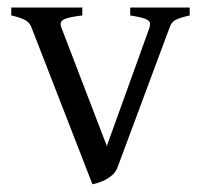

<svg xmlns="http://www.w3.org/2000/svg" viewBox="-20 -474 533 509"><path d="M482.9 -433.1Q468.3 -429.7 459 -426.8Q449.7 -423.8 443.8 -420.2Q438 -416.5 434.8 -411.9Q431.6 -407.2 429.2 -399.9L291 -28.8Q286.6 -18.1 278.3 -10.5Q270 -2.9 260.3 2.2Q250.5 7.3 241 10.3Q231.4 13.2 225.1 14.6L64 -399.9Q59.6 -413.6 46.9 -420.7Q34.2 -427.7 9.8 -433.1V-454.1H198.2V-433.1Q179.2 -430.7 167.2 -428.2Q155.3 -425.8 148.7 -422.1Q142.1 -418.5 141.1 -413.1Q140.1 -407.7 143.1 -399.9L263.2 -86.9L376 -399.9Q378.4 -407.2 377.7 -412.4Q377 -417.5 371.1 -421.1Q365.2 -424.8 354.2 -427.5Q343.3 -430.2 325.2 -433.1V-454.1H482.9Z"/></svg>

Font: Noto Serif Devanagari
Style: Bold
Weight: 700
Designer: Monotype Design Team
Foundry: Monotype Imaging Inc.
Version: Version 1.01